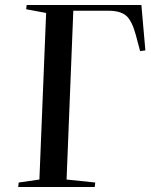

<svg xmlns="http://www.w3.org/2000/svg" viewBox="-20 -750 605 770"><path d="M55 -18 138 -30 165 -698 85 -713 87 -730H547L563 -548L542 -545L524 -612Q509 -667 486 -687Q463 -707 413 -707H274L247 -30L362 -18L360 0H53Z"/></svg>

Font: Literata 72pt Medium
Style: Italic
Weight: 500
Italic angle: -2°
Designer: Latin by Veronika Burian and Jose Scaglione. Greek by Irene Vlachou. Cyrillic by Vera Evstafieva
Foundry: TypeTogether
Version: Version 3.002